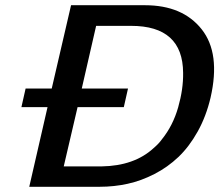

<svg xmlns="http://www.w3.org/2000/svg" viewBox="-20 -715 840 735"><path d="M62 -305 78 -376H178L252 -695H522H535Q679 -695 752 -603Q825 -511 786 -341Q769 -269 736.5 -211Q704 -153 663 -114Q622 -75 571.5 -49Q521 -23 469 -11.5Q417 0 362 0H92L162 -305ZM224 -78H333H369Q494 -80 568 -148Q588 -165 600 -182Q642 -234 662 -304Q682 -374 681 -436Q680 -616 482 -616H348L293 -376H470L454 -305H277Z"/></svg>

Font: Coval
Style: Medium Italic
Weight: 500
Foundry: Context Ltd
Version: Version 001.000